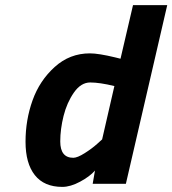

<svg xmlns="http://www.w3.org/2000/svg" viewBox="-20 -720 675 752"><path d="M224 12Q153 12 116.5 -34Q80 -80 80 -165Q80 -250 107.5 -327Q135 -404 194 -457.5Q253 -511 332 -511Q366 -511 432 -495L452 -490L501 -700H635L473 0H343L352 -52Q332 -29 294 -8.5Q256 12 224 12ZM428 -383Q370 -397 333.5 -397Q297 -397 269.5 -357.5Q242 -318 229 -266Q216 -214 216 -166Q216 -102 267 -102Q283 -102 311.5 -120Q340 -138 360 -156L380 -174Z"/></svg>

Font: Titillium Web
Style: Bold Italic
Weight: 700
Italic angle: -13°
Version: Version 1.001;PS 57.000;hotconv 1.0.70;makeotf.lib2.5.55311